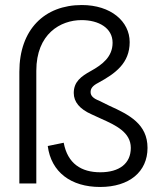

<svg xmlns="http://www.w3.org/2000/svg" viewBox="-20 -730 632 764"><path d="M378.5 14C494.5 14 567 -46.5 567 -141.5C567 -236 494.5 -273.5 415.5 -309L374 -329.5C352 -338 340.5 -348.5 340.5 -363.5C340.5 -378 348.5 -389 371 -400.5C439 -437.5 496 -478.5 496 -562.5C496 -645 421 -710 305.5 -710C157.5 -710 57 -613 57 -444V0H124.5V-448.5C124.5 -595.5 221 -650 304.5 -650C373 -650 428 -618.5 428 -560C428 -504 387.5 -473 341.5 -447.5C302.5 -426 273.5 -404.5 273.5 -360C273.5 -324.5 297 -296 344.5 -275L381.5 -258C441 -231.5 500.5 -203.5 500.5 -141.5C500.5 -79 454.5 -44.5 379 -44.5C303.5 -44.5 249 -79 233.5 -162L170 -149C183.5 -45 262.5 14 378.5 14Z"/></svg>

Font: MCL Standard Light
Style: Regular
Weight: 300
Designer: Květoslav Bartoš
Foundry: Florian Karsten
Version: Version 1.001;Glyphs 3.2.3 (3260)